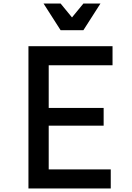

<svg xmlns="http://www.w3.org/2000/svg" viewBox="-20 -1060 740 1080"><path d="M140 0V-800H613V-693H254V-453H563V-353H254V-107H603V0ZM545 -1040 449 -890H321L225 -1040H321L385 -962L449 -1040Z"/></svg>

Font: Martian Mono
Style: Regular
Weight: 400
Monospace: yes
Designer: Roman Shamin
Foundry: Evil Martians
Version: Version 1.000; ttfautohint (v1.8.4.7-5d5b)